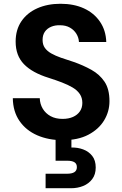

<svg xmlns="http://www.w3.org/2000/svg" viewBox="-20 -732 650 1019"><path d="M313 12Q237 12 177.5 -14Q118 -40 83.5 -90Q49 -140 48 -211H191Q192 -180 207 -155Q222 -130 248.5 -115.5Q275 -101 312 -101Q344 -101 367.5 -111.5Q391 -122 404 -141Q417 -160 417 -186Q417 -213 403.5 -233Q390 -253 365.5 -267.5Q341 -282 308.5 -294.5Q276 -307 238 -319Q151 -346 107 -391.5Q63 -437 63 -511Q63 -574 93.5 -619Q124 -664 178 -688Q232 -712 301 -712Q372 -712 425.5 -687.5Q479 -663 510.5 -617Q542 -571 544 -509H399Q398 -532 385.5 -552.5Q373 -573 351 -585.5Q329 -598 299 -598Q273 -599 251.5 -590Q230 -581 218 -563.5Q206 -546 206 -520Q206 -495 218 -478Q230 -461 252 -448.5Q274 -436 304 -425.5Q334 -415 369 -404Q421 -386 465 -361.5Q509 -337 535 -298Q561 -259 561 -195Q561 -140 532.5 -93Q504 -46 449 -17Q394 12 313 12ZM222 267V190H337Q362 190 375 181.5Q388 173 388 155Q388 137 375 129Q362 121 337 121H275V-4H359V51Q392 50 421.5 61Q451 72 469.5 95.5Q488 119 488 157Q488 194 469.5 218.5Q451 243 421.5 255Q392 267 357 267Z"/></svg>

Font: DM Sans 11pt
Style: Bold
Weight: 700
Version: Version 4.004;gftools[0.9.30]